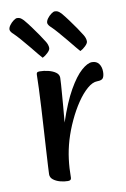

<svg xmlns="http://www.w3.org/2000/svg" viewBox="-90 -846 597 913"><g transform="rotate(-10 208.5 -390.0)"><path d="M162.7 13Q144.1 13 125 7.7Q105.8 2.4 92.7 -8Q79.6 -18.3 79.6 -33.8Q79.6 -41.9 81.5 -73.3Q83.3 -104.7 86 -150.8Q88.7 -197 92 -249.2Q95.4 -301.4 98.1 -352.3Q100.8 -403.2 102.6 -444.8Q104.5 -486.4 104.5 -510.1Q104.5 -517.2 107.6 -520.6Q110.8 -524 120.2 -524Q140.4 -524 161.5 -518.8Q182.6 -513.7 197.1 -503.4Q211.6 -493 211.6 -477.2Q211.6 -466.3 209.9 -444.2Q208.2 -422.1 206.1 -394.7Q204.1 -367.4 201.8 -340.2Q199.4 -313 197.6 -292.4Q195.7 -271.8 195.1 -263.5Q226.1 -356.7 258.8 -414.1Q291.5 -471.5 321.4 -497.7Q351.3 -524 372.8 -524Q394.6 -524 405.9 -508.8Q417.2 -493.6 417.2 -470Q417.2 -451.9 411.2 -441Q405.1 -430.1 382.2 -430.1Q359.4 -430.1 333.6 -407.8Q307.7 -385.6 283.1 -349.2Q258.5 -312.8 237.7 -268Q216.8 -223.1 203.3 -178Q190 -132.3 184.6 -89.1Q179.1 -45.8 179.1 -0.9Q179.1 6.2 175.4 9.6Q171.7 13 162.7 13ZM328 -585.5Q324.5 -588.7 310.5 -605.9Q296.5 -623 277.9 -645.7Q259.3 -668.4 241.1 -689.1Q223 -709.9 212.1 -720.2Q204.7 -726.4 200.2 -733Q195.7 -739.5 195.7 -744.5Q195.7 -754.2 203.8 -765.3Q211.9 -776.4 222.8 -784.5Q233.7 -792.5 240.2 -792.5Q248.8 -792.5 255.2 -789.4Q261.6 -786.2 271.1 -776.4Q285.5 -759.5 301.6 -737.5Q317.8 -715.5 332.5 -694.2Q347.2 -672.9 356.3 -657.7Q360.5 -651.1 363.6 -642.6Q366.6 -634.1 366.6 -625.9Q366.6 -616.3 353.4 -603.7Q340.1 -591.1 328 -585.5ZM146 -585.2Q142.5 -588.4 128.5 -605.5Q114.5 -622.7 95.9 -645.4Q77.3 -668.1 59.2 -688.8Q41 -709.6 30.1 -719.9Q22.7 -726.1 18.2 -732.6Q13.7 -739.2 13.7 -744.2Q13.7 -753.9 21.8 -765Q29.9 -776.1 40.8 -784.2Q51.7 -792.2 58.2 -792.2Q66.8 -792.2 73.2 -789.1Q79.6 -785.9 89.1 -776Q103.5 -759.2 119.7 -737.2Q135.8 -715.2 150.5 -693.9Q165.2 -672.6 174.3 -657.4Q178.6 -650.8 181.6 -642.3Q184.6 -633.8 184.6 -625.6Q184.6 -616 171.4 -603.4Q158.2 -590.8 146 -585.2Z"/></g></svg>

Font: Briem Hand Thin
Style: Regular
Weight: 100
Designer: Gunnlaugur SE Briem, Eben Sorkin
Foundry: Sorkin Type Co.
Version: Version 1.003